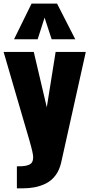

<svg xmlns="http://www.w3.org/2000/svg" viewBox="-20 -865 504 1060"><path d="M57.6 -648.4 154.3 -845.2H294.9L395.5 -648.4H265.1L226.1 -767.6L188 -648.4ZM73.2 174.8V53.2Q96.7 53.2 111.1 51.8Q125.5 50.3 138.7 45.2Q151.9 40 157.5 29.5Q163.1 19 163.1 2Q163.1 -18.6 141.6 -92.8Q139.6 -99.6 70.3 -336.7Q1 -573.7 0 -578.1H166.5L238.3 -272.5L287.1 -578.1H453.6L317.9 31.7Q308.6 73.2 286.9 102.5Q265.1 131.8 234.4 147.5Q204.1 162.6 170.9 168.9Q140.1 174.8 104.5 174.8Q101.6 174.8 99.1 174.8Z"/></svg>

Font: Oswald
Style: Heavy
Weight: 800
Designer: Vernon Adams
Foundry: Vernon Adams
Version: 3.0; ttfautohint (v0.95) -l 8 -r 50 -G 200 -x 0 -w "G" -W -c